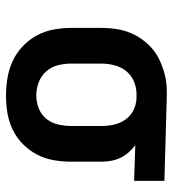

<svg xmlns="http://www.w3.org/2000/svg" viewBox="12 -580 576 640"><g transform="rotate(90 300.0 -260.0)"><path d="M299 8Q269 8 239.5 3Q210 -2 183 -14.5Q156 -27 134 -48Q112 -69 98 -95Q84 -121 78.5 -150.5Q73 -180 73 -210V-310Q73 -339 78 -367Q83 -395 96 -420.5Q109 -446 129 -467Q149 -488 174.5 -501Q200 -514 227.5 -521Q255 -528 284 -528Q288 -528 292 -528Q296 -528 300 -528L583 -520V-419L464 -423Q477 -413 488 -400.5Q499 -388 506 -373.5Q513 -359 516 -342.5Q519 -326 519 -310V-210Q519 -181 514 -151.5Q509 -122 495.5 -96Q482 -70 461 -49Q440 -28 413.5 -15Q387 -2 358 3Q329 8 299 8ZM299 -93Q321 -93 342 -101.5Q363 -110 376.5 -127Q390 -144 395 -166Q400 -188 400 -210V-310Q400 -331 395.5 -351.5Q391 -372 379 -389.5Q367 -407 348 -416.5Q329 -426 308 -427H300Q298 -427 296.5 -427Q295 -427 293 -427Q271 -427 250.5 -418Q230 -409 216.5 -392Q203 -375 197.5 -353.5Q192 -332 192 -310V-210Q192 -187 197.5 -165Q203 -143 218 -126Q233 -109 254.5 -101Q276 -93 299 -93Z"/></g></svg>

Font: Zed Sans Extended
Style: Bold
Weight: 700
Width: 7
Designer: Belleve Invis
Foundry: Belleve Invis
Version: Version 1.0.0; ttfautohint (v1.8.4)